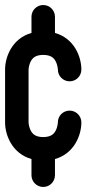

<svg xmlns="http://www.w3.org/2000/svg" viewBox="-20 -737 404 757"><path d="M150.4 0.1C176 0.1 196.7 -20.6 196.7 -46.2V-110C272.2 -131.1 300.8 -203.3 300.8 -254.4C300.8 -279.9 280.1 -300.9 254.5 -300.9C228.9 -300.9 208.2 -280.5 208.2 -254.9C208.2 -254.7 207.7 -237 199.1 -221.2C192.9 -209.8 181.7 -196.6 150.4 -196.6C119.1 -196.6 107.9 -209.7 101.7 -221.2C93.2 -236.9 92.6 -254.4 92.6 -254.4V-462.2C92.6 -462.4 93.1 -480.1 101.7 -495.9C107.9 -507.3 119.1 -520.5 150.4 -520.5C181.7 -520.5 192.9 -507.4 199.1 -495.9C207.6 -480.2 208.2 -462.7 208.2 -462.7C208.2 -437.1 228.9 -416.4 254.5 -416.4C280.1 -416.4 300.8 -437.1 300.8 -462.7C300.8 -513.8 272.2 -586 196.7 -607.1V-670.9C196.7 -696.5 176 -717.2 150.4 -717.2C124.8 -717.2 104.1 -696.5 104.1 -670.9V-607.1C28.6 -586 0 -513.8 0 -462.7V-254.4C0 -203.4 28.6 -131.2 104.1 -110V-46.2C104.1 -20.6 124.8 0.1 150.4 0.1Z"/></svg>

Font: Cactron
Style: Regular
Weight: 400
Version: Version 1.0